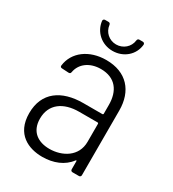

<svg xmlns="http://www.w3.org/2000/svg" viewBox="-166 -759 778 861"><g transform="rotate(30 223.5 -328.5)"><path d="M221 -561C279 -561 324 -601 329 -655C329 -661 325 -665 319 -665H302C296 -665 292 -662 291 -655C287 -620 257 -594 221 -594C185 -594 156 -620 152 -655C151 -662 147 -665 141 -665H124C118 -665 114 -661 114 -655C120 -601 165 -561 221 -561ZM219 -512C131 -512 65 -463 56 -390C55 -384 59 -380 65 -380L100 -378C106 -378 110 -380 111 -387C119 -434 161 -465 218 -465C294 -465 329 -415 329 -343V-297C329 -295 327 -293 325 -293H226C114 -293 38 -241 38 -133C38 -24 116 8 186 8C243 8 294 -12 324 -53C327 -56 329 -55 329 -52V-10C329 -4 333 0 339 0H372C378 0 382 -4 382 -10V-345C382 -445 325 -512 219 -512ZM196 -39C138 -39 92 -68 92 -136C92 -211 148 -250 229 -250H325C327 -250 329 -248 329 -246V-152C329 -76 262 -39 196 -39Z"/></g></svg>

Font: Barlow Semi Condensed Light
Style: Regular
Weight: 300
Width: 4
Designer: Jeremy Tribby
Foundry: Tribby Type
Version: Version 1.422;hotconv 1.0.109;makeotfexe 2.5.65596